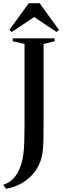

<svg xmlns="http://www.w3.org/2000/svg" viewBox="-70 -978 384 1178"><path d="M-50 155.5Q-22 146.5 -0.8 129.2Q20.5 112 36 85.5Q51.5 59 62 23Q69.5 -2.5 73.5 -33.2Q77.5 -64 79 -108.8Q80.5 -153.5 80.5 -220.5V-708.5L8 -725V-743H265V-725L197.5 -708.5V-251Q197.5 -183 196.5 -121.5Q195.5 -60 186.5 -17.5Q174 36 142 77.5Q110 119 64.5 145.5Q19 172 -33 180ZM2.5 -782 -13 -794 106.5 -958.5H173L292 -794L276.5 -782L139.5 -873.5Z"/></svg>

Font: Merriweather 144pt Medium
Style: Regular
Weight: 500
Version: Version 2.100